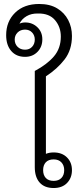

<svg xmlns="http://www.w3.org/2000/svg" viewBox="-20 -940 422 966"><path d="M177 -920Q231 -920 267.5 -898Q304 -876 323 -839.5Q342 -803 342 -759Q342 -689 305 -641Q268 -593 211 -556V-166Q228 -173 250 -173Q292 -173 317 -148Q342 -123 342 -84Q342 -45 317.5 -19.5Q293 6 250 6Q204 6 179.5 -21.5Q155 -49 155 -99V-583Q217 -616 251.5 -656.5Q286 -697 286 -756Q286 -804 257 -838.5Q228 -873 172 -872Q138 -873 113.5 -858.5Q89 -844 78 -821Q91 -827 107 -827Q143 -827 168 -803Q193 -779 193 -742Q193 -704 168.5 -679Q144 -654 106 -654Q62 -654 36.5 -683.5Q11 -713 11 -763Q11 -832 56 -876Q101 -920 177 -920ZM106 -690Q128 -690 141.5 -704.5Q155 -719 155 -741Q155 -762 141.5 -776.5Q128 -791 106 -791Q83 -791 68.5 -776.5Q54 -762 54 -741Q54 -719 68.5 -704.5Q83 -690 106 -690ZM250 -138Q224 -138 210.5 -123.5Q197 -109 197 -84Q197 -59 210.5 -44.5Q224 -30 250 -30Q275 -30 289 -44.5Q303 -59 303 -84Q303 -108 289 -123Q275 -138 250 -138Z"/></svg>

Font: Noto Sans Thai Looped Light
Style: Regular
Weight: 300
Designer: Sasikarn Vongin, Ben Mitchell
Foundry: The Fontpad Ltd
Version: Version 1.001; ttfautohint (v1.8.4.7-5d5b)